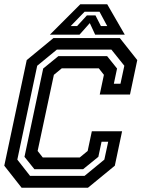

<svg xmlns="http://www.w3.org/2000/svg" viewBox="-20 -878 662 898"><path d="M81 0 0 -103 105 -597 230 -700H540.5L622 -597L588 -436H446.5L466 -528L442 -558.5H269L232 -528L156 -172L180 -141.5H353L390 -172L409.5 -264H551L517 -103L391.5 0ZM120.5 -55.5H375.5L468 -131.5L486 -215H455L440 -144.5L368.5 -86.5H141L94.5 -144.5L182 -557.5L253 -615.5H481L527.5 -557.5L512.5 -486.5H543.5L561.5 -570.5L501 -646H246L154 -570.5L61 -131.5ZM355.5 -858H481.5L563.5 -716H425L400 -770L352 -716H213.5ZM375.5 -823 310.5 -756H340.5L386.5 -806H426.5L452 -756H481.5L445.5 -823Z"/></svg>

Font: Tourney SemiBold
Style: Italic
Weight: 600
Italic angle: -12°
Version: Version 1.015